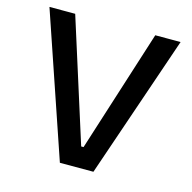

<svg xmlns="http://www.w3.org/2000/svg" viewBox="-99 -758 855 857"><g transform="rotate(15 329.0 -330.0)"><path d="M251 0 26 -660H145L324 -95H335L515 -660H632L406 0Z"/></g></svg>

Font: Bricolage Grotesque 12pt Medium
Style: Regular
Weight: 500
Designer: Mathieu Triay
Foundry: Atelier Triay
Version: Version 1.001; ttfautohint (v1.8.4.7-5d5b);gftools[0.9.33.de